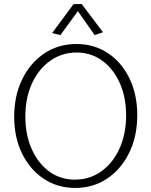

<svg xmlns="http://www.w3.org/2000/svg" viewBox="-20 -913 747 947"><path d="M351 14Q264 14 196 -31Q128 -76 89 -155.5Q50 -235 50 -337Q50 -441 89.5 -522Q129 -603 198.5 -649.5Q268 -696 357 -696Q444 -696 512 -651Q580 -606 618.5 -526.5Q657 -447 657 -345Q657 -241 617.5 -160Q578 -79 509 -32.5Q440 14 351 14ZM349 -27Q423 -27 480 -68Q537 -109 569.5 -180.5Q602 -252 602 -344Q602 -434 570.5 -504Q539 -574 484 -614Q429 -654 358 -654Q285 -654 227.5 -613Q170 -572 137.5 -501Q105 -430 105 -338Q105 -248 136.5 -177.5Q168 -107 223 -67Q278 -27 349 -27ZM364 -858 447 -740 488 -754 383 -893H343L237 -750L278 -740Z"/></svg>

Font: Catamaran Thin
Style: Regular
Weight: 100
Designer: Pria Ravichandran
Version: Version 2.000